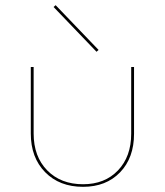

<svg xmlns="http://www.w3.org/2000/svg" viewBox="-20 -717 637 742"><path d="M187 -690 195 -697 361 -524 353 -517ZM99 -201V-458H110V-201Q110 -112 162.5 -58.5Q215 -5 301 -5Q385 -5 436 -58.5Q487 -112 487 -200V-458H498V-200Q498 -107 444 -51Q390 5 301 5Q210 5 154.5 -51.5Q99 -108 99 -201Z"/></svg>

Font: Ysabeau SC Hairline
Style: Regular
Weight: 100
Designer: Christian Thalmann (Catharsis Fonts)
Version: Version 0.003